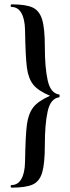

<svg xmlns="http://www.w3.org/2000/svg" viewBox="-20 -745 323 882"><path d="M186 -80Q186 6 174 47Q162 88 130.5 102.5Q99 117 33 117Q29 117 29 111Q29 105 33 105Q62 105 78 77.5Q94 50 95 -1Q97 -122 103.5 -172Q110 -222 132.5 -251.5Q155 -281 210 -305Q155 -328 132.5 -356.5Q110 -385 103.5 -435Q97 -485 95 -607Q94 -658 78 -685.5Q62 -713 33 -713Q29 -713 29 -719Q29 -725 33 -725Q99 -725 130 -710.5Q161 -696 173.5 -655.5Q186 -615 186 -529Q186 -435 199 -376Q212 -317 251 -311Q254 -311 254 -304.5Q254 -298 251 -298Q212 -292 199 -233.5Q186 -175 186 -80Z"/></svg>

Font: Cormorant Upright SemiBold
Style: Regular
Weight: 600
Designer: Christian Thalmann (Catharsis Fonts)
Foundry: Catharsis Fonts
Version: Version 3.302